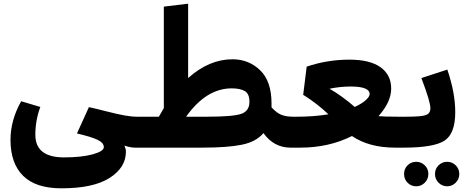

<svg xmlns="http://www.w3.org/2000/svg" viewBox="-20 -802 2540 1043"><path d="M733 -74 713 0Q689 0 656 -11Q664 7 664 22Q664 108 575.5 164.5Q487 221 314 221Q174 221 105.5 153Q37 85 37 -42Q37 -149 95 -252L199 -221Q172 -148 172 -70Q172 53 328 53Q422 53 483 36.5Q544 20 544 -3Q544 -26 510 -42.5Q476 -59 398 -77L463 -220Q488 -215 552.5 -198.5Q617 -182 655.5 -175Q694 -168 726 -168Z M1572 -168 1578 -71 1558 0Q1468 0 1411 -79Q1372 -32 1294.5 -16Q1217 0 1079 0H713L693 -72L727 -168H843Q861 -200 870 -215V-766L1002 -782V-378Q1116 -480 1243 -480Q1331 -480 1393 -420.5Q1455 -361 1455 -240V-219Q1482 -189 1508 -178.5Q1534 -168 1572 -168ZM1103 -168Q1246 -168 1290.5 -183.5Q1335 -199 1335 -249Q1335 -293 1309.5 -307.5Q1284 -322 1239 -322Q1100 -322 991 -168Z M2188 -168 2194 -74 2174 0H2126Q1985 0 1892 -63Q1766 0 1612 0H1557L1538 -77L1572 -168H1593Q1684 -168 1764 -181Q1705 -238 1627 -287L1646 -440Q1758 -478 1878 -478Q1990 -478 2047.5 -436.5Q2105 -395 2105 -321Q2105 -248 2036 -171Q2067 -168 2145 -168ZM1770 -320Q1838 -281 1907 -221Q1946 -239 1967 -258Q1988 -277 1988 -291Q1988 -332 1885 -332Q1828 -332 1770 -320Z M2188 -168Q2269 -168 2293.5 -177Q2318 -186 2318 -214Q2318 -250 2269 -378L2410 -424Q2453 -298 2453 -193Q2453 -75 2394 -37.5Q2335 0 2174 0L2154 -74ZM2241 210Q2213 210 2194 190.5Q2175 171 2175 143Q2175 115 2194 96Q2213 77 2241 77Q2268 77 2287.5 96Q2307 115 2307 143Q2307 171 2287.5 190.5Q2268 210 2241 210ZM2455.5 190.5Q2436 210 2409 210Q2382 210 2362.5 190.5Q2343 171 2343 143Q2343 115 2362.5 96Q2382 77 2409 77Q2436 77 2455.5 96Q2475 115 2475 143Q2475 171 2455.5 190.5Z"/></svg>

Font: FiraGO ExtraBold
Style: Regular
Weight: 800
Designer: bBox Type
Foundry: bBox Type GmbH
Version: Version 1.001;PS 001.001;hotconv 1.0.88;makeotf.lib2.5.64775